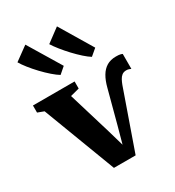

<svg xmlns="http://www.w3.org/2000/svg" viewBox="-215 -981 1005 1104"><g transform="rotate(-30 287.0 -429.0)"><path d="M213 5.5 30.5 -475.5 -11 -491V-538H265.5V-491L206 -475.5L291 -194L322.5 -85L353 -196L410.5 -412Q421.5 -455 438.8 -484Q456 -513 481.2 -528.2Q506.5 -543.5 542.5 -543.5Q562 -543.5 571 -541.2Q580 -539 584.5 -536.5V-437.5Q579 -440 570.5 -442.8Q562 -445.5 552 -445Q536 -444.5 525 -435.8Q514 -427 506.8 -413.2Q499.5 -399.5 493.5 -383.5L357 5.5ZM214 -611Q195.5 -622 169.5 -644.5Q143.5 -667 117 -695Q90.5 -723 69 -750.2Q47.5 -777.5 36 -797.5L126 -863L256.5 -647L215 -611ZM422 -611Q404 -622 379 -644.2Q354 -666.5 328.2 -694Q302.5 -721.5 280.8 -748.8Q259 -776 246.5 -796.5L336 -863L465.5 -647L423 -611Z"/></g></svg>

Font: Merriweather 60pt ExtraBold
Style: Regular
Weight: 800
Version: Version 2.100